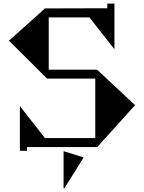

<svg xmlns="http://www.w3.org/2000/svg" viewBox="-20 -821 804 1072"><path d="M734 -234 523 0H131V21H91V-229L231 -50H512V-382H243L30 -594L231 -774L579 -775V-801H619V-546L479 -724H252V-432H522ZM335 23 447 58 339 231H335Z"/></svg>

Font: Chokokutai
Style: Regular
Weight: 400
Designer: 108号,108go
Foundry: Font Zone 108
Version: Version 1.000; ttfautohint (v1.8.3)